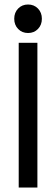

<svg xmlns="http://www.w3.org/2000/svg" viewBox="-20 -842 252 862"><path d="M64 0V-649.9H147.9V0ZM150.4 -711.9Q132.8 -693.8 106 -693.8Q79.1 -693.8 61.5 -711.9Q43.9 -730 43.9 -757.8Q43.9 -785.6 61.5 -803.7Q79.1 -821.8 106 -821.8Q132.8 -821.8 150.4 -803.7Q168 -785.6 168 -757.8Q168 -730 150.4 -711.9Z"/></svg>

Font: Apfel Grotezk
Style: Regular
Weight: 400
Designer: Luigi Gorlero
Foundry: © 2023, Luigi Gorlero & Collletttivo
Version: Version 2.000;Glyphs 3.2 (3217)